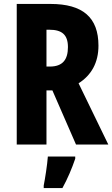

<svg xmlns="http://www.w3.org/2000/svg" viewBox="-20 -734 570 975"><path d="M236 -714H65V0H216V-275H246L366 0H530L379 -311C444 -352 480 -416 480 -502C480 -645 401 -714 236 -714ZM231 -583C294 -583 325 -558 325 -495C325 -432 299 -396 233 -396H216V-583ZM362 72V61H223C220 103 209 173 202 208V221H297C323 174 345 122 362 72Z"/></svg>

Font: Noto Sans Gurmukhi UI ExtraCondensed ExtraBold
Style: Regular
Weight: 800
Width: 2
Designer: Jelle Bosma - Monotype Design Team
Foundry: Monotype Imaging Inc.
Version: Version 2.004